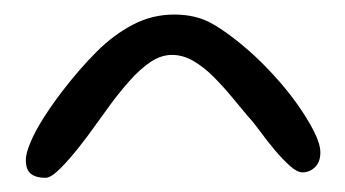

<svg xmlns="http://www.w3.org/2000/svg" viewBox="-20 -665 474 264"><path d="M42.5 -420.5Q29.5 -420.5 22.5 -426Q15.5 -431.5 15.5 -445Q15.5 -454 21.8 -469Q28 -484 39.5 -502.2Q51 -520.5 66 -540Q89 -570 112.8 -593.8Q136.5 -617.5 163 -631.2Q189.5 -645 219.5 -645Q250 -645 272.2 -632.2Q294.5 -619.5 322 -595.5Q338.5 -581 356 -562Q373.5 -543 388 -522.8Q402.5 -502.5 411.5 -484.8Q420.5 -467 420.5 -455.5Q420.5 -442 413 -435Q405.5 -428 396 -428Q388.5 -428 378.8 -436.8Q369 -445.5 358.2 -458.2Q347.5 -471 338 -484Q328.5 -497 321 -505Q310.5 -517.5 298.5 -532Q286.5 -546.5 273.2 -559.8Q260 -573 245.8 -581.2Q231.5 -589.5 216.5 -589.5Q201.5 -589.5 187 -579.8Q172.5 -570 158.5 -554.2Q144.5 -538.5 132 -521.5Q119.5 -504.5 109.5 -490.5Q101.5 -479 88.5 -462.5Q75.5 -446 62.8 -433.2Q50 -420.5 42.5 -420.5Z"/></svg>

Font: Gluten Light
Style: Regular
Weight: 300
Designer: Tyler Finck
Foundry: Etcetera Type Company
Version: Version 1.300